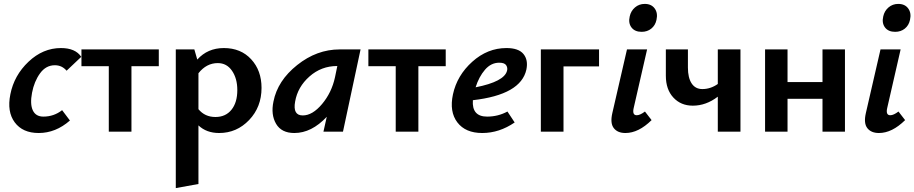

<svg xmlns="http://www.w3.org/2000/svg" viewBox="-20 -674 4682 983"><path d="M321 -312Q297 -340 261 -340Q215 -340 185 -298.5Q155 -257 144 -199Q133 -141 148 -109Q163 -77 202 -77Q256 -77 298 -110L338 -57Q265 7 178 7Q96 7 55.5 -47.5Q15 -102 33 -191Q52 -288 126 -358Q200 -428 292 -428Q366 -428 396 -383Z M793 -421V-335H653V0H537V-335H397V-421Z M1126 -428Q1213 -428 1266 -370.5Q1319 -313 1319 -224Q1319 -126 1255.5 -59.5Q1192 7 1102 7Q1037 7 996 -32V268L880 289V-421H975L990 -369Q1043 -428 1126 -428ZM1083 -75Q1135 -75 1165 -112Q1195 -149 1195 -213Q1195 -272 1168 -311.5Q1141 -351 1095 -351Q1037 -351 996 -299V-115Q1029 -75 1083 -75Z M1719 -421H1826L1736 0H1636L1653 -76Q1575 7 1487 7Q1421 7 1393.5 -40Q1366 -87 1380 -154Q1401 -261 1501.5 -341Q1602 -421 1719 -421ZM1530 -83Q1580 -83 1629 -141.5Q1678 -200 1695 -278L1707 -336H1706Q1625 -336 1564.5 -282.5Q1504 -229 1491 -154Q1478 -83 1530 -83Z M2262 -421V-335H2122V0H2006V-335H1866V-421Z M2573 -428Q2635 -428 2660 -397.5Q2685 -367 2675 -318Q2647 -189 2401 -161Q2395 -77 2474 -77Q2530 -77 2578 -103L2615 -47Q2536 7 2449 7Q2363 7 2321.5 -47.5Q2280 -102 2299 -191Q2320 -288 2398 -358Q2476 -428 2573 -428ZM2576 -312Q2580 -327 2571.5 -340Q2563 -353 2536 -353Q2494 -353 2463 -317Q2432 -281 2415 -227Q2562 -256 2576 -312Z M3047 -421V-334H2865V0H2749V-421Z M3265 -511Q3230 -511 3213 -533.5Q3196 -556 3204 -590Q3210 -618 3231 -636Q3252 -654 3281 -654Q3315 -654 3332 -630.5Q3349 -607 3341 -572Q3335 -544 3314.5 -527.5Q3294 -511 3265 -511ZM3182 7Q3142 7 3122.5 -18Q3103 -43 3115 -95L3190 -421H3293L3225 -124Q3215 -84 3240 -84Q3257 -84 3282 -103L3316 -59Q3249 7 3182 7Z M3655 -421H3771V0H3655V-179Q3595 -133 3527 -133Q3466 -133 3427.5 -174.5Q3389 -216 3389 -286V-421H3502V-328Q3502 -276 3521 -247Q3540 -218 3576 -218Q3618 -218 3655 -244Z M4191 -421H4306V0H4191V-168H4012V0H3897V-421H4012V-254H4191Z M4563 -511Q4528 -511 4511 -533.5Q4494 -556 4502 -590Q4508 -618 4529 -636Q4550 -654 4579 -654Q4613 -654 4630 -630.5Q4647 -607 4639 -572Q4633 -544 4612.5 -527.5Q4592 -511 4563 -511ZM4480 7Q4440 7 4420.5 -18Q4401 -43 4413 -95L4488 -421H4591L4523 -124Q4513 -84 4538 -84Q4555 -84 4580 -103L4614 -59Q4547 7 4480 7Z"/></svg>

Font: EauTest
Style: Bold Italic
Weight: 700
Italic angle: -12°
Designer: Christian Thalmann (Catharsis Fonts)
Version: Version 0.001;PS 000.001;hotconv 1.0.88;makeotf.lib2.5.64775